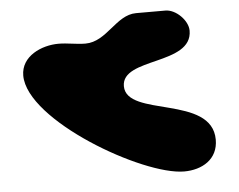

<svg xmlns="http://www.w3.org/2000/svg" viewBox="-46 -794 866 696"><g transform="rotate(-5 387.0 -446.5)"><path d="M46 -550C46 -386 447 -153 597 -153C662 -153 721 -186 721 -258C721 -422 406 -365 406 -480C406 -585 661 -534 661 -660C661 -697 618 -740 580 -740H473C400 -740 359 -646 281 -646C248 -646 216 -654 183 -654C122 -654 46 -621 46 -550Z"/></g></svg>

Font: CISF Camouflage Kit
Style: Ste
Weight: 400
Designer: Robert Jablonski, Jasper
Foundry: Cannot Into Space Fonts
Version: Version 1.27